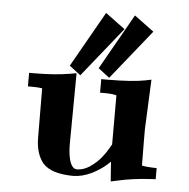

<svg xmlns="http://www.w3.org/2000/svg" viewBox="-50 -701 758 770"><g transform="rotate(5 329.5 -316.0)"><path d="M219.7 -428.4 265 -393.8 425.4 -593.5 346.4 -651.9ZM335.9 -428.4 381.2 -393.8 541.6 -593.5 462.6 -651.9ZM550.8 -401.2 526.3 -396.1C492.5 -389.3 441.3 -385.8 372.5 -385.7H350.1V-331.1H372.5C389.7 -331 404.2 -329.4 416.3 -326.3V-128.6L407.4 -113.2C400.1 -100.3 390.8 -86.8 379.5 -72.8C367.8 -58.6 352.8 -45.2 334.3 -32.7C318.5 -22.5 302.1 -17.1 285.1 -16.6C281.4 -16.7 277.6 -17.6 273.8 -19.2C267.9 -22.7 262.7 -29.6 258 -39.9C251.5 -56.2 247.8 -79.4 247 -109.5L249.4 -400.7L222.5 -396.1C183 -389.3 135.2 -385.8 79.1 -385.7H59.6V-331.1H79.1C93.5 -331 106.3 -330.2 117.2 -328.5L118.2 -130.3C118.3 -86.5 128.8 -52.3 149.6 -27.6C172.2 -2.5 212.8 10.3 271.6 10.7C295.4 10.5 320 4.3 345.5 -7.9C368.5 -19.4 388.2 -32.5 404.5 -47.1C408.8 -51.1 413.2 -55.2 417.8 -59.6L423.6 19.7L449.7 14.1C490.8 4.7 535.6 -1.3 584 -3.9L602.5 -4.9V-49.5L583.8 -50.2C566.2 -50.9 552.6 -52.3 542.9 -54.5L542 -157.9L542 -201.9Z"/></g></svg>

Font: Bentham
Style: Bold
Weight: 700
Version: Version 002.001